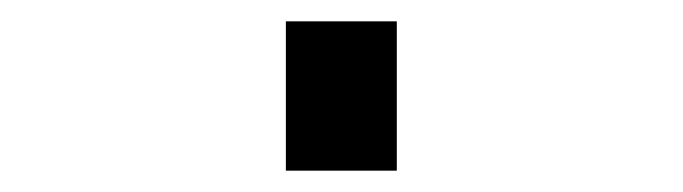

<svg xmlns="http://www.w3.org/2000/svg" viewBox="-20 60 640 180"><path d="M248 220V80H352V220Z"/></svg>

Font: Iosevka Custom Extended
Style: Bold
Weight: 700
Width: 7
Monospace: yes
Designer: Belleve Invis
Foundry: Belleve Invis
Version: Version 11.2.4; ttfautohint (v1.8.4)